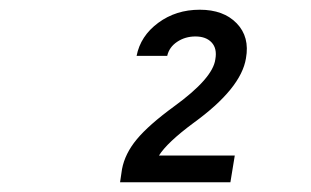

<svg xmlns="http://www.w3.org/2000/svg" viewBox="-20 -900 640 395"><path d="M227 -525 231 -552Q237 -584 261.5 -613.5Q286 -643 338 -681Q418 -739 423 -778Q427 -800 415.5 -812.5Q404 -825 382 -825Q361 -825 344.5 -814Q328 -803 324 -785H261Q269 -826 305.5 -853Q342 -880 391 -880Q440 -880 467 -852Q494 -824 486 -780Q476 -718 378 -647Q324 -607 307 -580H463L454 -525Z"/></svg>

Font: CommitMono
Style: Italic
Weight: 400
Monospace: yes
Designer: Eigil Nikolajsen
Foundry: Eigil Nikolajsen
Version: Version 1.143